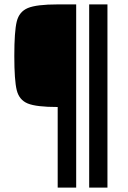

<svg xmlns="http://www.w3.org/2000/svg" viewBox="-20 -708 580 872"><path d="M45 -454Q45 -565 56 -610Q67 -655 106.5 -671.5Q146 -688 242 -688H326V144H242V-222Q145 -222 106 -238Q67 -254 56 -298.5Q45 -343 45 -454ZM385 144V-688H468V144Z"/></svg>

Font: Saira Semi Condensed Medium
Style: Regular
Weight: 500
Width: 4
Designer: Hector Gatti with collaboration of the Omnibus-Type team
Foundry: Omnibus-Type
Version: Version 1.001; ttfautohint (v1.8)